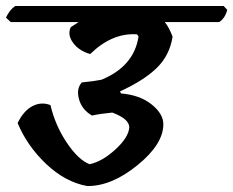

<svg xmlns="http://www.w3.org/2000/svg" viewBox="-53 -643 781 643"><path d="M494 -227Q494 -160 407 -89.5Q320 -19 239 -20Q166 -33 102 -93.5Q38 -154 6 -231Q26 -272 55.5 -287.5Q85 -303 116 -291Q132 -223 170.5 -165.5Q209 -108 247 -93Q289 -102 333 -142Q377 -182 380 -216Q380 -245 323 -266Q282 -262 255 -256Q221 -276 211.5 -311Q202 -346 221 -367Q263 -371 287 -376Q396 -421 411 -521L406 -528Q323 -534 249 -462Q211 -473 191.5 -500Q172 -527 184 -552Q207 -567 210 -569H-17L-33 -584Q-21 -610 -2 -623H696L708 -610Q701 -582 681 -569H499Q514 -550 525 -520Q515 -457 471.5 -415Q428 -373 349 -337L352 -330Q415 -325 454.5 -293.5Q494 -262 494 -227Z"/></svg>

Font: Tillana SemiBold
Style: Regular
Weight: 600
Designer: Lipi Raval (Devanagari, Latin), Jonny Pinhorn (Latin)
Foundry: Indian Type Foundry
Version: Version 2.003;PS 1.0;hotconv 1.0.79;makeotf.lib2.5.61930; tt